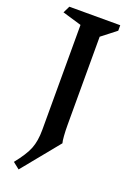

<svg xmlns="http://www.w3.org/2000/svg" viewBox="-192 -853 812 1184"><g transform="rotate(20 213.5 -261.0)"><path d="M285 -99Q285 -59 287.5 -25.5Q290 8 294 20L95 264L52 230Q109 159 129 108.5Q149 58 149 -15V-704L24 -741L46 -786H380V-750L285 -676Z"/></g></svg>

Font: InknutAntiqua
Style: Medium
Weight: 500
Designer: Claus Eggers Srensen
Foundry: Claus Eggers Srensen
Version: Version 1.000; ttfautohint (v1.2) -l 7 -r 28 -G 50 -x 13 -D 